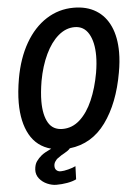

<svg xmlns="http://www.w3.org/2000/svg" viewBox="-61 -781 723 1028"><g transform="rotate(-5 300.0 -267.0)"><path d="M463.5 -377Q472 -427 472 -468Q472 -542.5 446 -586.8Q420 -631 370 -631Q323 -631 282.5 -596.5Q242 -562 212.8 -500.5Q183.5 -439 169 -359.5Q158.5 -296.5 158.5 -250Q158.5 -177 182.8 -135.2Q207 -93.5 259.5 -93.5Q311.5 -93.5 352.5 -130.8Q393.5 -168 421.2 -232Q449 -296 463.5 -377ZM94 110.5Q96 83 107.5 66.8Q119 50.5 136 36.5Q151.5 24 189 6.5Q112 -14 74.5 -81.8Q37 -149.5 37 -253Q37 -311 49.5 -383Q68.5 -490.5 114.2 -570Q160 -649.5 226.8 -692.2Q293.5 -735 374 -735Q444.5 -735 494.2 -704.2Q544 -673.5 570 -615.5Q596 -557.5 596 -476.5Q596 -426.5 585.5 -368.5Q557 -205.5 482.5 -103Q408 -0.5 288.5 13Q283.5 19.5 275 25.5Q266.5 31.5 257 36.8Q247.5 42 241.5 45.5Q222 59 217.5 62.2Q213 65.5 205.5 76.2Q198 87 198 101Q198 115.5 206.8 123.5Q215.5 131.5 229.5 131.5Q245.5 131.5 270.5 125Q295.5 118.5 310 111L307.5 181.5Q287 191.5 258.2 196.5Q229.5 201.5 200 201.5Q176 201.5 150.8 190.5Q125.5 179.5 109 158.8Q92.5 138 94 110.5Z"/></g></svg>

Font: JuliaMono SemiBold
Style: Italic
Weight: 600
Italic angle: -9°
Monospace: yes
Designer: cormullion
Foundry: corm
Version: Version 0.056; ttfautohint (v1.8.4)